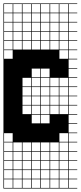

<svg xmlns="http://www.w3.org/2000/svg" viewBox="-20 -827 469 1115"><path d="M325 -803.6V-753.6H375V-803.6ZM57.1 -700H107.1V-750H57.1ZM3.6 -700H53.6V-750H3.6ZM110.7 -700H160.7V-750H110.7ZM164.3 -700H214.3V-750H164.3ZM217.9 -700H267.9V-750H217.9ZM325 -700H375V-750H325ZM271.4 -700H321.4V-750H271.4ZM325 -646.4H375V-696.4H325ZM271.4 -646.4H321.4V-696.4H271.4ZM217.9 -646.4H267.9V-696.4H217.9ZM3.6 -646.4H53.6V-696.4H3.6ZM164.3 -646.4H214.3V-696.4H164.3ZM110.7 -646.4H160.7V-696.4H110.7ZM57.1 -646.4H107.1V-696.4H57.1ZM325 -592.9H375V-642.9H325ZM57.1 -592.9H107.1V-642.9H57.1ZM271.4 -592.9H321.4V-642.9H271.4ZM217.9 -592.9H267.9V-642.9H217.9ZM3.6 -592.9H53.6V-642.9H3.6ZM164.3 -592.9H214.3V-642.9H164.3ZM110.7 -592.9H160.7V-642.9H110.7ZM325 -539.3H375V-589.3H325ZM110.7 -539.3H160.7V-589.3H110.7ZM271.4 -539.3H321.4V-589.3H271.4ZM57.1 -539.3H107.1V-589.3H57.1ZM217.9 -539.3H267.9V-589.3H217.9ZM3.6 -539.3H53.6V-589.3H3.6ZM164.3 -539.3H214.3V-589.3H164.3ZM325 -485.7H375V-535.7H325ZM3.6 -485.7H53.6V-535.7H3.6ZM217.9 -378.6H267.9V-428.6H217.9ZM164.3 -378.6H214.3V-428.6H164.3ZM110.7 -325H160.7V-375H110.7ZM325 -325H375V-375H325ZM164.3 -325H214.3V-375H164.3ZM271.4 -325H321.4V-375H271.4ZM217.9 -325H267.9V-375H217.9ZM110.7 -271.4H160.7V-321.4H110.7ZM164.3 -271.4H214.3V-321.4H164.3ZM217.9 -271.4H267.9V-321.4H217.9ZM325 -271.4H375V-321.4H325ZM271.4 -271.4H321.4V-321.4H271.4ZM325 -217.9H375V-267.9H325ZM271.4 -217.9H321.4V-267.9H271.4ZM110.7 -217.9H160.7V-267.9H110.7ZM217.9 -217.9H267.9V-267.9H217.9ZM164.3 -217.9H214.3V-267.9H164.3ZM325 -164.3H375V-214.3H325ZM110.7 -164.3H160.7V-214.3H110.7ZM164.3 -164.3H214.3V-214.3H164.3ZM271.4 -164.3H321.4V-214.3H271.4ZM217.9 -164.3H267.9V-214.3H217.9ZM217.9 -110.7H267.9V-160.7H217.9ZM164.3 -110.7H214.3V-160.7H164.3ZM325 -3.6H375V-53.6H325ZM3.6 -3.6H53.6V-53.6H3.6ZM3.6 50H53.6V0H3.6ZM217.9 50H267.9V0H217.9ZM110.7 50H160.7V0H110.7ZM57.1 50H107.1V0H57.1ZM271.4 50H321.4V0H271.4ZM164.3 50H214.3V0H164.3ZM325 50H375V0H325ZM3.6 103.6H53.6V53.6H3.6ZM57.1 103.6H107.1V53.6H57.1ZM110.7 103.6H160.7V53.6H110.7ZM164.3 103.6H214.3V53.6H164.3ZM325 103.6H375V53.6H325ZM217.9 103.6H267.9V53.6H217.9ZM271.4 103.6H321.4V53.6H271.4ZM110.7 210.7H160.7V160.7H110.7ZM164.3 210.7H214.3V160.7H164.3ZM217.9 210.7H267.9V160.7H217.9ZM57.1 210.7H107.1V160.7H57.1ZM3.6 210.7H53.6V160.7H3.6ZM325 210.7H375V160.7H325ZM271.4 210.7H321.4V160.7H271.4ZM164.3 264.3H214.3V214.3H164.3ZM217.9 264.3H267.9V214.3H217.9ZM271.4 264.3H321.4V214.3H271.4ZM110.7 264.3H160.7V214.3H110.7ZM57.1 264.3H107.1V214.3H57.1ZM325 264.3H375V214.3H325ZM3.6 264.3H53.6V214.3H3.6ZM271.4 -803.6V-753.6H321.4V-803.6ZM217.9 -803.6V-753.6H267.9V-803.6ZM164.3 -803.6V-753.6H214.3V-803.6ZM110.7 -803.6V-753.6H160.7V-803.6ZM57.1 -803.6V-753.6H107.1V-803.6ZM3.6 -803.6V-753.6H53.6V-803.6ZM0 267.9V107.1H3.6V157.1H53.6V107.1H57.1V157.1H107.1V107.1H110.7V157.1H160.7V107.1H164.3V157.1H214.3V107.1H217.9V157.1H267.9V107.1H271.4V157.1H321.4V107.1H325V157.1H375V107.1H0V-807.1H428.6V-803.6H378.6V-753.6H428.6V-750H378.6V-700H428.6V-696.4H378.6V-646.4H428.6V-642.9H378.6V-592.9H428.6V-589.3H378.6V-539.3H428.6V-535.7H378.6V-485.7H428.6V-482.1H378.6V-432.1H428.6V-428.6H378.6V-378.6H428.6V-375H378.6V-325H428.6V-321.4H378.6V-271.4H428.6V-267.9H378.6V-217.9H428.6V-214.3H378.6V-164.3H428.6V-160.7H378.6V-110.7H428.6V-107.1H378.6V-57.1H428.6V-53.6H378.6V-3.6H428.6V0H378.6V50H428.6V53.6H378.6V103.6H428.6V107.1H378.6V157.1H428.6V160.7H378.6V210.7H428.6V214.3H378.6V264.3H428.6V267.9Z"/></svg>

Font: Jersey 10 Charted
Style: Regular
Weight: 400
Designer: Sarah Cadigan-Fried
Version: Version 1.000; ttfautohint (v1.8.4.7-5d5b)